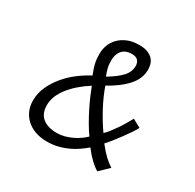

<svg xmlns="http://www.w3.org/2000/svg" viewBox="-157 -884 1087 1070"><g transform="rotate(30 386.0 -348.5)"><path d="M87 -148Q87 -195 106.5 -238Q126 -281 157 -318Q188 -355 227 -384.5Q266 -414 305 -434Q298 -452 293 -466.5Q288 -481 284.5 -495.5Q281 -510 279.5 -525.5Q278 -541 278 -561Q278 -588 288 -615Q298 -642 319 -663.5Q340 -685 371.5 -698.5Q403 -712 447 -712Q482 -712 503.5 -702.5Q525 -693 537 -679Q549 -665 553 -648Q557 -631 557 -616Q557 -559 513.5 -510.5Q470 -462 395 -421Q405 -392 418.5 -361.5Q432 -331 448 -301Q464 -271 482 -241.5Q500 -212 518 -187Q531 -199 545.5 -217.5Q560 -236 574 -256.5Q588 -277 601 -299Q614 -321 625 -341L678 -312Q669 -295 653 -271.5Q637 -248 619 -223.5Q601 -199 583 -176.5Q565 -154 551 -139Q583 -99 605.5 -78Q628 -57 653 -41L595 15Q572 2 546 -23Q520 -48 495 -81Q474 -63 450 -46.5Q426 -30 398 -17Q370 -4 337.5 4Q305 12 268 12Q226 12 192.5 0Q159 -12 135.5 -33.5Q112 -55 99.5 -84Q87 -113 87 -148ZM460 -131Q439 -160 419.5 -194Q400 -228 383 -262Q366 -296 352.5 -327.5Q339 -359 330 -383Q294 -360 264 -334Q234 -308 212.5 -280.5Q191 -253 179 -224Q167 -195 167 -165Q167 -111 200 -84Q233 -57 293 -57Q317 -57 341 -63.5Q365 -70 387 -80.5Q409 -91 427.5 -104Q446 -117 460 -131ZM353 -563Q353 -548 354 -536Q355 -524 357.5 -513.5Q360 -503 363.5 -492Q367 -481 373 -466Q430 -500 458.5 -531Q487 -562 487 -600Q487 -620 475.5 -634Q464 -648 436 -648Q413 -648 397.5 -641Q382 -634 372 -621.5Q362 -609 357.5 -593.5Q353 -578 353 -563Z"/></g></svg>

Font: PT Sans
Style: Italic
Weight: 400
Italic angle: -12°
Designer: A.Korolkova, O.Umpeleva, V.Yefimov
Foundry: ParaType Ltd
Version: Version 2.003W OFL